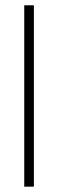

<svg xmlns="http://www.w3.org/2000/svg" viewBox="-20 -699 218 719"><path d="M106.9 0H70.8V-679.2H106.9Z"/></svg>

Font: RawengulkPcs
Style: Regular
Weight: 400
Version: Version 0.92